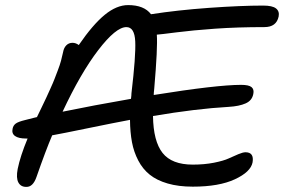

<svg xmlns="http://www.w3.org/2000/svg" viewBox="-20 -710 1121 758"><path d="M83 27.8Q62 27.8 52.5 10.3Q43 -7.3 49.8 -43Q60.1 -93.8 88.9 -163.1H83Q53.2 -163.1 39.3 -173.1Q25.4 -183.1 29.8 -202.1Q32.2 -214.8 42.2 -222.2Q52.2 -229.5 78.1 -235.8Q121.1 -247.1 126 -248Q128.4 -253.4 143.6 -284.4Q158.7 -315.4 162.6 -324.2Q166.5 -333 178.5 -359.1Q190.4 -385.3 195.3 -398.4Q200.2 -411.6 208.3 -432.4Q216.3 -453.1 220.9 -470.2Q225.6 -487.3 229 -503.9Q231.9 -521 241.7 -531Q251.5 -541 266.1 -541Q279.3 -541 291 -532.2Q346.7 -613.3 393.6 -651.6Q440.4 -689.9 485.8 -689.9Q548.8 -689.9 576.2 -653.8Q679.2 -669.9 805.2 -679Q931.2 -688 1019 -688Q1055.2 -688 1069.6 -676.8Q1084 -665.5 1080.1 -645Q1071.3 -603 1023.9 -603Q917.5 -603 828.6 -596.7Q739.7 -590.3 677 -582.3Q614.3 -574.2 599.1 -573.2Q603 -522.9 588.9 -359.9Q586.9 -342.3 586.9 -335Q836.4 -375 932.1 -375Q962.4 -375 973.1 -366Q983.9 -356.9 980 -338.9Q975.1 -313 949.7 -301.8Q924.3 -290.5 882.8 -288.1Q753.9 -280.8 584 -252Q585.4 -152.3 621.8 -106.2Q658.2 -60.1 741.2 -60.1Q786.6 -60.1 824.7 -67.6Q862.8 -75.2 882.8 -84.5Q902.8 -93.8 920.9 -101.3Q939 -108.9 949.2 -108.9Q983.9 -108.9 977.1 -68.8Q969.7 -31.2 907.2 -2.2Q844.7 26.9 741.2 26.9Q684.6 26.9 641.8 14.4Q599.1 2 571.3 -20.3Q543.5 -42.5 525.9 -76.2Q508.3 -109.9 501 -148.7Q493.7 -187.5 493.2 -236.8Q430.7 -225.1 327.4 -203.9Q224.1 -182.6 186 -175.8Q160.2 -115.2 124 -11.2Q109.9 29.3 83 27.8ZM479 -603Q437.5 -603 367.9 -512.2Q298.3 -421.4 227.1 -269Q347.7 -293.9 497.1 -319.8Q499 -333.5 499 -341.8Q516.6 -490.2 513.9 -546.6Q511.2 -603 479 -603Z"/></svg>

Font: Shantell Sans Irregular Bouncy
Style: Italic
Weight: 400
Italic angle: -11.31°
Designer: Stephen Nixon, Anya Danilova, Shantell Martin
Foundry: Arrow Type
Version: Version 1.006;[9816181b4]